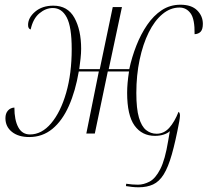

<svg xmlns="http://www.w3.org/2000/svg" viewBox="-20 -566 883 814"><path d="M568 228Q553 228 540 226.5Q527 225 514 223L515 213Q528 215 541 216Q554 217 565 217Q589 217 614 204Q639 191 659.5 151Q680 111 693 31L700 -10Q691 -1 674 4.5Q657 10 637 10Q582 10 550.5 -33.5Q519 -77 519 -173Q519 -212 527 -263H437L382 0H346L399 -263H314Q300 -180 272 -117Q244 -54 202 -19.5Q160 15 104 15Q58 15 30.5 -7Q3 -29 3 -65Q3 -85 13.5 -97Q24 -109 41 -110Q41 -57 57.5 -26.5Q74 4 107 4Q157 4 197 -43.5Q237 -91 260.5 -172.5Q284 -254 284 -358Q284 -452 263 -492Q242 -532 204 -532Q174 -532 147 -509.5Q120 -487 110 -441Q99 -444 99 -460Q99 -491 129 -516.5Q159 -542 206 -542Q267 -542 295.5 -490.5Q324 -439 324 -359Q324 -340 321.5 -317.5Q319 -295 316 -273H403L458 -536H497L441 -273H528Q539 -324 558 -372.5Q577 -421 604 -460.5Q631 -500 666 -523Q701 -546 745 -546Q792 -546 816 -522Q840 -498 840 -465Q840 -442 831 -432Q822 -422 805 -421Q806 -485 788 -509.5Q770 -534 741 -534Q702 -534 668.5 -506Q635 -478 610.5 -428.5Q586 -379 572 -313Q558 -247 558 -172Q558 -105 569 -67.5Q580 -30 599.5 -14.5Q619 1 644 1Q675 1 697.5 -24Q720 -49 737 -92Q743 -88 743 -75Q743 -71 742 -64.5Q741 -58 740 -51Q724 34 708.5 88.5Q693 143 674 173.5Q655 204 629 216Q603 228 568 228Z"/></svg>

Font: Noto Serif Display ExtraLight
Style: Italic
Weight: 200
Italic angle: -12°
Designer: Monotype Design Team
Foundry: Monotype Imaging Inc.
Version: Version 2.009